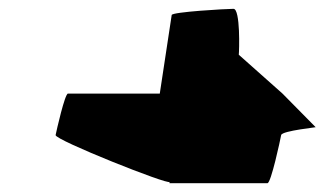

<svg xmlns="http://www.w3.org/2000/svg" viewBox="-20 -630 743 435"><path d="M106 -324C104 -313 363 -210 364 -218V-215H586C594 -215 615 -313 617 -324C619 -334 703 -342 695 -342L620 -418L521 -506C522 -513 525 -610 509 -610C493 -610 370 -603 369 -596L342 -418H134C127 -418 108 -334 106 -324Z"/></svg>

Font: Ampere
Style: SuExtIta
Weight: 400
Version: Version 1